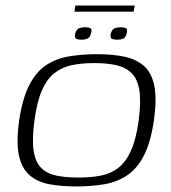

<svg xmlns="http://www.w3.org/2000/svg" viewBox="-20 -664 615 691"><path d="M402 -521Q390 -521 382.5 -524.5Q375 -528 379 -544Q384 -560 394.5 -563Q405 -566 415 -566Q425 -566 432.5 -563Q440 -560 436 -544Q432 -528 423 -524.5Q414 -521 402 -521ZM274 -521Q262 -521 254.5 -524.5Q247 -528 251 -545Q256 -560 266.5 -563Q277 -566 287 -566Q297 -566 304.5 -563Q312 -560 308 -545Q304 -529 294.5 -525Q285 -521 274 -521ZM254 7Q200 7 157.5 -1Q115 -9 86.5 -33.5Q58 -58 48 -105Q38 -152 49 -231Q61 -311 86 -359Q111 -407 147.5 -430.5Q184 -454 230.5 -461.5Q277 -469 329 -469Q383 -469 425.5 -460.5Q468 -452 496.5 -428Q525 -404 535 -357Q545 -310 534 -231Q522 -150 497 -102.5Q472 -55 435.5 -31.5Q399 -8 353 -0.5Q307 7 254 7ZM262 -25Q307 -25 343 -32Q379 -39 406 -60Q433 -81 451.5 -122Q470 -163 479 -230Q488 -298 481.5 -339Q475 -380 453.5 -401Q432 -422 398 -429.5Q364 -437 319 -437Q274 -437 238.5 -429.5Q203 -422 176 -401Q149 -380 131 -339Q113 -298 104 -230Q95 -163 101 -122Q107 -81 128 -60Q149 -39 183 -32Q217 -25 262 -25ZM248 -622 251 -644H465L461 -622Z"/></svg>

Font: Genos Thin Light
Style: Italic
Weight: 300
Italic angle: -8°
Version: Version 1.010